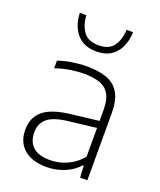

<svg xmlns="http://www.w3.org/2000/svg" viewBox="-147 -886 822 985"><g transform="rotate(20 264.0 -393.0)"><path d="M225 8Q146.5 8 102.5 -29.8Q58.5 -67.5 58.5 -135Q58.5 -202.5 103.8 -240.2Q149 -278 250 -289.5L401.5 -307.5V-367Q401.5 -423 383.2 -453.5Q365 -484 330.2 -496Q295.5 -508 245.5 -508Q212.5 -508 171.8 -502Q131 -496 90 -481.5V-523Q124 -535.5 166.2 -542Q208.5 -548.5 247.5 -548.5Q311 -548.5 355.5 -532Q400 -515.5 423.2 -475.8Q446.5 -436 446.5 -366.5V0H407L403.5 -64.5H399Q370 -31 323.8 -11.5Q277.5 8 225 8ZM106.5 -138.5Q106.5 -87.5 137 -59.5Q167.5 -31.5 230.5 -31.5Q277 -31.5 321.5 -50.8Q366 -70 401.5 -112V-269L250.5 -251.5Q173 -242.5 139.8 -215Q106.5 -187.5 106.5 -138.5ZM263 -636.5Q194 -636.5 156.8 -679.5Q119.5 -722.5 116.5 -794H152Q156 -736.5 182 -703.2Q208 -670 263 -670Q318 -670 343.2 -703.2Q368.5 -736.5 372 -794H407.5Q404.5 -722 367.8 -679.2Q331 -636.5 263 -636.5Z"/></g></svg>

Font: Encode Sans SmExp XLt
Style: Regular
Weight: 200
Width: 6
Designer: Multiple Designers
Foundry: Impallari Type
Version: Version 3.002; ttfautohint (v1.8.3) -l 8 -r 50 -G 200 -x 14 